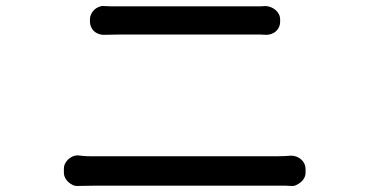

<svg xmlns="http://www.w3.org/2000/svg" viewBox="-20 -673 1240 634"><path d="M191 -116Q191 -125 195 -133Q199 -141 205.5 -147Q212 -153 220 -156.5Q228 -160 237 -160Q245 -159 250.5 -158.5Q256 -158 262.5 -157.5Q269 -157 278 -157H894Q906 -157 917.5 -157.5Q929 -158 941 -159Q950 -159 958.5 -156Q967 -153 974 -147Q981 -141 985 -132.5Q989 -124 989 -116V-103Q989 -94 985 -86Q981 -78 974 -72Q967 -66 958.5 -62Q950 -58 941 -59Q935 -59 931 -59.5Q927 -60 922 -60H300Q283 -60 268.5 -59.5Q254 -59 238 -59Q229 -58 220.5 -62Q212 -66 205.5 -72Q199 -78 195 -86Q191 -94 191 -103ZM277 -610Q277 -618 281 -626.5Q285 -635 291.5 -641Q298 -647 307 -650.5Q316 -654 324 -653Q331 -653 336 -652.5Q341 -652 347 -652H831Q844 -652 856 -653Q865 -653 874 -649.5Q883 -646 890 -640Q897 -634 901 -626Q905 -618 905 -609V-600Q905 -592 901.5 -584Q898 -576 891.5 -570Q885 -564 876.5 -561Q868 -558 860 -558Q853 -558 848 -558.5Q843 -559 838 -559H379Q364 -559 350 -558.5Q336 -558 322 -558Q314 -558 305.5 -561Q297 -564 290.5 -570Q284 -576 280.5 -584.5Q277 -593 277 -601Z"/></svg>

Font: Maple Mono NF CN
Style: Regular
Weight: 400
Monospace: yes
Designer: subframe7536
Version: Version 7.000